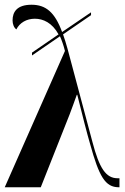

<svg xmlns="http://www.w3.org/2000/svg" viewBox="-23 -790 527 810"><path d="M-3 0H149L271 -308C280 -331 290 -360 301 -390H303C322 -313 347 -216 357 -183C395 -45 421 0 478 0H481V-38H473C424 -38 396 -80 367 -191L262 -584C256 -606 249 -628 243 -645L361 -726V-738L239 -655C208 -739 170 -770 110 -770C49 -770 30 -740 30 -704C30 -688 36 -673 46 -666C60 -694 89 -711 124 -711C159 -711 197 -694 224 -645L112 -568V-556L230 -637C238 -619 245 -599 251 -575Z"/></svg>

Font: Noto Serif Display Condensed Extra
Style: Regular
Weight: 800
Width: 3
Designer: Monotype Design Team
Foundry: Monotype Imaging Inc.
Version: Version 1.900